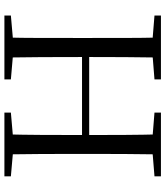

<svg xmlns="http://www.w3.org/2000/svg" viewBox="42 -810 768 893"><g transform="rotate(90 426.5 -364.0)"><path d="M52.8 0V-30.1L189.7 -42.1H210.4L349.9 -30.1V0ZM154.9 0Q156.9 -83.6 157 -167.7Q157.1 -251.7 157.1 -336.8V-391.1Q157.1 -476.1 157 -560.4Q156.9 -644.8 154.9 -728H248.1Q246.7 -645.2 246.2 -560.7Q245.7 -476.1 245.7 -391.1V-367.4Q245.7 -260.1 246.2 -172.1Q246.7 -84.1 248.1 0ZM201.8 -361V-394.3H653.2V-361ZM504.1 0V-30.1L642.6 -42.1H663.9L800.6 -30.1V0ZM605.3 0Q607.5 -83.6 608 -171.6Q608.5 -259.5 608.5 -367.4V-391.1Q608.5 -476.1 608 -560.4Q607.5 -644.8 605.3 -728H698.6Q697.3 -645.2 696.8 -560.7Q696.3 -476.1 696.3 -391.1V-336.8Q696.3 -252.2 696.8 -168.1Q697.3 -84.1 698.6 0ZM52.8 -698V-728H349.9V-698L210.4 -686.9H189.7ZM504.1 -698V-728H800.6V-698L663.9 -686.9H642.6Z"/></g></svg>

Font: Noto Serif JP
Style: Regular
Weight: 200
Designer: Ryoko NISHIZUKA 西塚涼子 (kana & ideographs); Frank Grießhammer (Latin, Greek & Cyrillic); Wenlong ZHANG 张文龙 (bopomofo); San
Foundry: Adobe
Version: Version 2.001;hotconv 1.1.0;makeotfexe 2.6.0